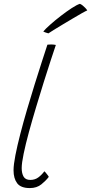

<svg xmlns="http://www.w3.org/2000/svg" viewBox="-20 -942 464 978"><path d="M228.5 -41Q214.5 -22.5 191 -3.2Q167.5 16 132 16Q86 16 67.5 -8.5Q49 -33 49 -74.5Q49 -103 58.5 -151.5Q68 -200 83.5 -260Q99 -320 118 -384.8Q137 -449.5 156.5 -512Q176 -574.5 193 -627Q210 -679.5 221.5 -714.5Q232.5 -715.5 240.5 -715.5Q247.5 -715.5 253.8 -714.8Q260 -714 264.5 -713Q255 -685.5 238.8 -635.8Q222.5 -586 203 -524Q183.5 -462 163.8 -396Q144 -330 127.2 -268.8Q110.5 -207.5 100.5 -159.2Q90.5 -111 90.5 -85.5Q90.5 -59 100.2 -42.2Q110 -25.5 134.5 -25.5Q157.5 -25.5 174.8 -38Q192 -50.5 206 -69.5Q208.5 -67.5 211.8 -63.8Q215 -60 218.8 -55.2Q222.5 -50.5 225.2 -46.8Q228 -43 228.5 -41ZM387 -922.5Q393.5 -920 400.5 -914.5Q407.5 -909 414 -902.2Q420.5 -895.5 424.5 -889Q417 -886 397 -874.8Q377 -863.5 351 -848Q325 -832.5 299 -817Q273 -801.5 253.2 -789.2Q233.5 -777 226.5 -772Q224 -773 220.2 -774Q216.5 -775 212.8 -776.2Q209 -777.5 205.8 -779Q202.5 -780.5 200.5 -781.5Q211 -794.5 235.5 -816.2Q260 -838 289.5 -860.8Q319 -883.5 345.5 -900.8Q372 -918 387 -922.5Z"/></svg>

Font: Grandstander Thin
Style: Italic
Weight: 100
Italic angle: -15°
Designer: Tyler Finck
Foundry: Etcetera Type Co
Version: Version 1.200